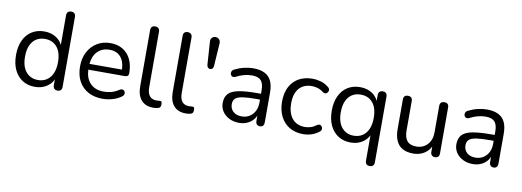

<svg xmlns="http://www.w3.org/2000/svg" viewBox="-67 -1123 4681 1721"><g transform="rotate(10 2274.0 -262.5)"><path d="M261 9Q196 9 147.5 -22Q99 -53 72.5 -109.5Q46 -166 46 -243Q46 -321 72.5 -377.5Q99 -434 147.5 -464.5Q196 -495 261 -495Q327 -495 374 -462Q421 -429 437 -373H426V-671Q426 -691 436.5 -701.5Q447 -712 467 -712Q486 -712 496.5 -701.5Q507 -691 507 -671V-35Q507 -15 497 -4Q487 7 467 7Q448 7 437.5 -4Q427 -15 427 -35V-130L438 -116Q422 -59 374.5 -25Q327 9 261 9ZM278 -56Q323 -56 357 -78Q391 -100 409.5 -142Q428 -184 428 -243Q428 -334 387.5 -382Q347 -430 278 -430Q232 -430 198.5 -408.5Q165 -387 146.5 -345.5Q128 -304 128 -243Q128 -153 169 -104.5Q210 -56 278 -56Z M878 9Q801 9 745.5 -21.5Q690 -52 659.5 -108Q629 -164 629 -242Q629 -318 659 -374.5Q689 -431 741.5 -463Q794 -495 863 -495Q912 -495 951 -478.5Q990 -462 1017.5 -431Q1045 -400 1059.5 -356Q1074 -312 1074 -257Q1074 -241 1065 -233.5Q1056 -226 1039 -226H707Q711 -147 752 -104Q796 -56 878 -56Q912 -56 945.5 -65Q979 -74 1011 -95Q1024 -104 1035 -104Q1036 -104 1042 -103.5Q1048 -103 1055 -96.5Q1062 -90 1063.5 -83.5Q1065 -77 1065 -74Q1065 -67 1061.5 -58Q1058 -49 1045 -41Q1012 -17 967 -4Q922 9 878 9ZM988 -358Q972 -395 941.5 -415Q911 -435 865 -435Q814 -435 778.5 -411.5Q743 -388 725 -347Q712 -316 708 -279H1004Q1002 -325 988 -358Z M1339 9Q1267 9 1229 -35Q1191 -79 1191 -161V-671Q1191 -691 1201 -701.5Q1211 -712 1231 -712Q1250 -712 1261 -701.5Q1272 -691 1272 -671V-167Q1272 -113 1293.5 -86.5Q1315 -60 1357 -60Q1366 -60 1373 -61Q1380 -62 1387 -62Q1398 -63 1402.5 -57Q1407 -51 1407 -33Q1407 -15 1399 -6Q1391 3 1373 6Q1365 7 1356 8Q1347 9 1339 9Z M1635 9Q1563 9 1525 -35Q1487 -79 1487 -161V-671Q1487 -691 1497 -701.5Q1507 -712 1527 -712Q1546 -712 1557 -701.5Q1568 -691 1568 -671V-167Q1568 -113 1589.5 -86.5Q1611 -60 1653 -60Q1662 -60 1669 -61Q1676 -62 1683 -62Q1694 -63 1698.5 -57Q1703 -51 1703 -33Q1703 -15 1695 -6Q1687 3 1669 6Q1661 7 1652 8Q1643 9 1635 9Z M1781 -421Q1770 -421 1761.5 -429.5Q1753 -438 1751 -453L1737 -663Q1735 -684 1747.5 -698Q1760 -712 1781 -712Q1795 -712 1805 -705.5Q1815 -699 1820.5 -688Q1826 -677 1825 -663L1811 -453Q1810 -438 1802 -429.5Q1794 -421 1781 -421Z M2120 9Q2070 9 2030.5 -10.5Q1991 -30 1968 -64Q1945 -98 1945 -140Q1945 -194 1972.5 -225Q2000 -256 2063.5 -269Q2127 -282 2237 -282H2269V-313Q2269 -375 2244 -402.5Q2219 -430 2162 -430Q2127 -430 2092 -421Q2057 -412 2018 -392Q2008 -387 2000 -387Q1997 -387 1990.5 -388.5Q1984 -390 1978 -398Q1972 -406 1971.5 -412Q1971 -418 1971 -420Q1971 -429 1976 -438Q1981 -447 1993 -453Q2037 -475 2080 -485Q2123 -495 2162 -495Q2225 -495 2266 -474.5Q2307 -454 2327 -412.5Q2347 -371 2347 -306V-35Q2347 -15 2337.5 -4Q2328 7 2310 7Q2291 7 2281 -4Q2271 -15 2271 -35V-84Q2263 -64 2250 -48Q2227 -21 2194 -6Q2161 9 2120 9ZM2111 -222Q2064 -214 2045.5 -196Q2027 -178 2027 -145Q2027 -104 2055.5 -78Q2084 -52 2133 -52Q2173 -52 2203.5 -71Q2234 -90 2251.5 -123Q2269 -156 2269 -199V-229H2238Q2157 -229 2111 -222Z M2703 9Q2630 9 2577 -23Q2524 -55 2495.5 -112.5Q2467 -170 2467 -246Q2467 -304 2483 -350Q2499 -396 2530 -428.5Q2561 -461 2604.5 -478Q2648 -495 2703 -495Q2739 -495 2778 -484Q2817 -473 2849 -446Q2859 -439 2861.5 -431.5Q2864 -424 2864 -419Q2864 -414 2861.5 -407Q2859 -400 2852 -393.5Q2845 -387 2839 -386.5Q2833 -386 2832 -386Q2823 -386 2813 -393Q2787 -413 2760 -421Q2733 -429 2708 -429Q2669 -429 2640 -416.5Q2611 -404 2591 -381Q2571 -358 2560.5 -324Q2550 -290 2550 -245Q2550 -158 2591 -107.5Q2632 -57 2708 -57Q2733 -57 2759.5 -65Q2786 -73 2813 -93Q2823 -100 2832 -100Q2833 -100 2838.5 -99.5Q2844 -99 2851 -92.5Q2858 -86 2860 -78.5Q2862 -71 2862 -67Q2862 -62 2859.5 -54.5Q2857 -47 2847 -40Q2815 -14 2777 -2.5Q2739 9 2703 9Z M3152 -56Q3197 -56 3231 -78Q3265 -100 3283.5 -142Q3302 -184 3302 -243Q3302 -334 3261.5 -382Q3221 -430 3152 -430Q3106 -430 3072.5 -408.5Q3039 -387 3020.5 -345.5Q3002 -304 3002 -243Q3002 -153 3043 -104.5Q3084 -56 3152 -56ZM3341 187Q3321 187 3310.5 176.5Q3300 166 3300 146V-85Q3282 -49 3248 -25Q3201 9 3135 9Q3070 9 3021.5 -22Q2973 -53 2946.5 -109.5Q2920 -166 2920 -243Q2920 -321 2946.5 -377.5Q2973 -434 3021.5 -464.5Q3070 -495 3135 -495Q3201 -495 3249 -462Q3283 -437 3301 -400V-452Q3301 -472 3311.5 -482.5Q3322 -493 3341 -493Q3361 -493 3371 -482.5Q3381 -472 3381 -452V146Q3381 166 3370.5 176.5Q3360 187 3341 187Z M3705 9Q3646 9 3607.5 -12.5Q3569 -34 3549.5 -77Q3530 -120 3530 -184V-452Q3530 -473 3540.5 -483Q3551 -493 3570 -493Q3590 -493 3600.5 -483Q3611 -473 3611 -452V-185Q3611 -121 3637.5 -89.5Q3664 -58 3721 -58Q3783 -58 3822 -100Q3861 -142 3861 -210V-452Q3861 -473 3871.5 -483Q3882 -493 3902 -493Q3921 -493 3931.5 -483Q3942 -473 3942 -452V-35Q3942 7 3903 7Q3884 7 3873.5 -4Q3863 -15 3863 -35V-126L3876 -112Q3856 -53 3810.5 -22Q3765 9 3705 9Z M4247 9Q4197 9 4157.5 -10.5Q4118 -30 4095 -64Q4072 -98 4072 -140Q4072 -194 4099.5 -225Q4127 -256 4190.5 -269Q4254 -282 4364 -282H4396V-313Q4396 -375 4371 -402.5Q4346 -430 4289 -430Q4254 -430 4219 -421Q4184 -412 4145 -392Q4135 -387 4127 -387Q4124 -387 4117.5 -388.5Q4111 -390 4105 -398Q4099 -406 4098.5 -412Q4098 -418 4098 -420Q4098 -429 4103 -438Q4108 -447 4120 -453Q4164 -475 4207 -485Q4250 -495 4289 -495Q4352 -495 4393 -474.5Q4434 -454 4454 -412.5Q4474 -371 4474 -306V-35Q4474 -15 4464.5 -4Q4455 7 4437 7Q4418 7 4408 -4Q4398 -15 4398 -35V-84Q4390 -64 4377 -48Q4354 -21 4321 -6Q4288 9 4247 9ZM4238 -222Q4191 -214 4172.5 -196Q4154 -178 4154 -145Q4154 -104 4182.5 -78Q4211 -52 4260 -52Q4300 -52 4330.5 -71Q4361 -90 4378.5 -123Q4396 -156 4396 -199V-229H4365Q4284 -229 4238 -222Z"/></g></svg>

Font: Nunito
Style: Regular
Weight: 400
Designer: Vernon Adams
Foundry: Vernon Adams
Version: Version 3.602